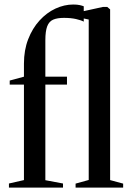

<svg xmlns="http://www.w3.org/2000/svg" viewBox="-20 -850 582 870"><path d="M20.5 0V-18.5L88.5 -34V-466.5H24V-485L88.5 -502.5V-561.5Q88.5 -623 107.8 -672.5Q127 -722 159.2 -757.2Q191.5 -792.5 231.2 -811Q271 -829.5 312 -829.5Q330 -829.5 341.8 -826.8Q353.5 -824 359.5 -821.5V-752Q347.5 -758.5 324.2 -763.8Q301 -769 270 -769Q239.5 -769 221 -761Q202.5 -753 194 -731Q185.5 -709 185.5 -668V-502.5H283.5V-466.5H185.5V-33.5L265.5 -18.5V0ZM382 -34.5V-761.5L318 -775V-790.5L446 -818.5H466L479 -807.5V-34L538 -18V0H322.5V-18Z"/></svg>

Font: Merriweather 144pt
Style: Regular
Weight: 400
Version: Version 2.100